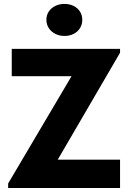

<svg xmlns="http://www.w3.org/2000/svg" viewBox="-20 -946 647 966"><path d="M21 -22.9 339.8 -562.5H39.1V-700.2H584V-680.7L270.5 -142.6H584V0H21ZM304.2 -765.1Q278.8 -765.1 257.8 -775.9Q236.8 -786.6 225.1 -805.2Q213.4 -823.7 213.4 -846.2Q213.4 -869.6 225.3 -887.7Q237.3 -905.8 257.8 -916Q278.3 -926.3 304.2 -926.3Q330.1 -926.3 350.6 -916Q371.1 -905.8 382.6 -887.5Q394 -869.1 394 -846.2Q394 -823.2 382.6 -804.7Q371.1 -786.1 350.6 -775.6Q330.1 -765.1 304.2 -765.1Z"/></svg>

Font: DavidDev Light
Style: Regular
Weight: 300
Designer: David.dev
Foundry: David.dev
Version: Version 1.001;FEAKit 1.0